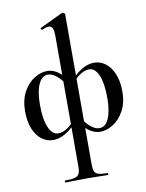

<svg xmlns="http://www.w3.org/2000/svg" viewBox="-105 -798 868 1145"><g transform="rotate(-10 329.0 -225.0)"><path d="M369 -25V194Q369 224 375 238Q381 252 398.5 257.5Q416 263 454 263Q457 263 457 269Q457 275 454 275Q422 275 403 274L330 273L252 274Q232 275 197 275Q194 275 194 269Q194 263 197 263Q237 263 256 257.5Q275 252 282 238Q289 224 289 194V-43Q228 13 169 13Q132 13 100.5 -10.5Q69 -34 51 -78.5Q33 -123 33 -184Q33 -254 60 -302.5Q87 -351 126.5 -375Q166 -399 203 -399Q248 -399 289 -361V-592Q289 -627 282.5 -642.5Q276 -658 259 -658Q243 -658 219 -646H218Q214 -646 211.5 -651.5Q209 -657 212 -658L350 -724Q352 -725 355 -725Q359 -725 364 -721Q369 -717 369 -714V-343Q429 -399 488 -399Q526 -399 557 -375.5Q588 -352 606.5 -307.5Q625 -263 625 -202Q625 -132 598 -83.5Q571 -35 531.5 -11Q492 13 455 13Q410 13 369 -25ZM289 -63V-321Q269 -347 247 -362Q225 -377 204 -377Q168 -377 147.5 -331.5Q127 -286 127 -208Q127 -119 148.5 -70Q170 -21 205 -21Q247 -21 289 -63ZM369 -323V-65Q389 -39 411 -24Q433 -9 453 -9Q490 -9 510 -54.5Q530 -100 530 -178Q530 -268 509 -316.5Q488 -365 453 -365Q411 -365 369 -323Z"/></g></svg>

Font: Cormorant Garamond SemiBold
Style: Regular
Weight: 600
Designer: Christian Thalmann (Catharsis Fonts)
Version: Version 3.000